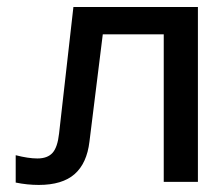

<svg xmlns="http://www.w3.org/2000/svg" viewBox="-20 -520 631 549"><path d="M235.8 -115.2Q228.5 -53.2 193.4 -22.2Q158.2 8.8 90.8 8.8Q58.1 8.8 24.9 2V-76.2Q61 -66.9 86.9 -66.9Q115.7 -66.9 130.1 -82.8Q144.5 -98.6 148.9 -138.2L189.9 -500H545.9V0H448.2V-421.9H273.9Z"/></svg>

Font: LT Wave
Style: Regular
Weight: 400
Designer: Daniel Lyons
Version: Version 2.5 (Glyphs App)